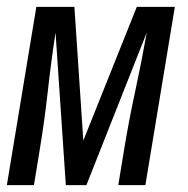

<svg xmlns="http://www.w3.org/2000/svg" viewBox="-28 -540 548 560"><path d="M-8 0 78 -520H189L215 -130L371 -520H482L396 0H317L334 -104Q348 -189 366.5 -274.5Q385 -360 400 -445L224 0H164L134 -445Q121 -360 111.5 -274.5Q102 -189 88 -104L71 0Z"/></svg>

Font: Iosevka Term Oblique
Style: Regular
Weight: 400
Italic angle: -9°
Monospace: yes
Designer: Belleve Invis
Foundry: Belleve Invis
Version: Version 31.4.0